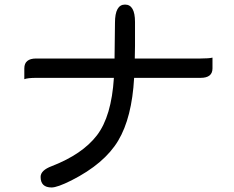

<svg xmlns="http://www.w3.org/2000/svg" viewBox="-20 -784 1040 852"><path d="M578.1 -524.4H870.1Q907.2 -524.4 922.9 -528.3Q922.9 -524.4 922.9 -480.5Q922.9 -438.5 870.1 -438.5H575.2Q565.4 -261.7 504.4 -159.7Q443.4 -57.6 296.9 16.6Q234.4 47.9 209 47.9Q160.2 47.9 160.2 1Q160.2 -28.3 210 -46.9Q345.7 -99.6 410.2 -183.6Q474.6 -267.6 485.4 -438.5H140.6Q103.5 -438.5 87.9 -432.6Q87.9 -438.5 87.9 -480.5Q87.9 -524.4 140.6 -524.4H488.3L490.2 -682.6Q490.2 -763.7 534.7 -763.7Q579.1 -763.7 579.1 -686.5V-580.1L578.1 -524.4Z"/></svg>

Font: YuPearl-Regular
Style: Regular
Weight: 400
Designer: Max Yao
Foundry: Max-Everyday
Version: Version 1.011; ttfautohint (v1.8.3)